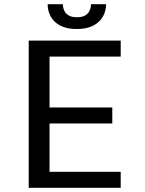

<svg xmlns="http://www.w3.org/2000/svg" viewBox="-20 -893 690 913"><path d="M116.5 0V-700H554V-624H215.5V-382H514V-306H215.5V-76H554V0ZM345 -755Q296.5 -755 266 -771.5Q235.5 -788 221 -815Q206.5 -842 206.5 -873H279Q279 -857.5 285.2 -843.2Q291.5 -829 306 -820Q320.5 -811 346 -811Q371.5 -811 386 -820Q400.5 -829 406.5 -843.2Q412.5 -857.5 412.5 -873H484.5Q484.5 -842 469.8 -815Q455 -788 424 -771.5Q393 -755 345 -755Z"/></svg>

Font: Trispace Thin
Style: Regular
Weight: 400
Version: Version 1.210